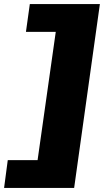

<svg xmlns="http://www.w3.org/2000/svg" viewBox="-56 -820 509 940"><path d="M-36 100 -18 -36H128L217 -664H71L90 -800H433L307 100Z"/></svg>

Font: Pathway Extreme 8pt Thin 12pt ExtraBold
Style: Italic
Weight: 800
Italic angle: -8°
Version: Version 1.001;gftools[0.9.26]